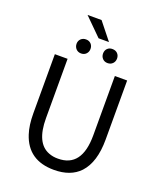

<svg xmlns="http://www.w3.org/2000/svg" viewBox="-171 -1057 986 1176"><g transform="rotate(20 322.5 -469.0)"><path d="M478 -269V-655.8H558.1V-271Q558.1 -123 490.7 -50.3Q431.6 12.2 323.2 12.2Q153.8 12.2 105 -138.2Q86.9 -192.4 86.9 -271V-655.8H169.9V-269Q169.9 -106.4 263.2 -71.3Q291 -60.5 323.2 -61Q478 -61 478 -269ZM189.9 -761.2Q189.9 -781.2 203.1 -793.9Q216.8 -806.6 236.3 -806.2Q255.9 -806.2 268.6 -793.5Q281.2 -780.3 281.2 -760.7Q281.2 -741.2 268.6 -728Q255.9 -714.8 235.8 -714.8Q215.8 -714.8 203.1 -728Q190.4 -741.2 189.9 -761.2ZM408.2 -714.8Q388.2 -714.8 375.5 -728Q362.8 -741.2 362.8 -761.2Q362.8 -781.2 375.5 -793.9Q388.2 -806.6 408.2 -806.2Q428.7 -806.2 441.4 -793.5Q454.1 -780.3 454.1 -760.7Q454.1 -741.2 441.4 -728Q428.7 -714.8 408.2 -714.8ZM373 -838.9H305.2L192.9 -950.2H284.2Z"/></g></svg>

Font: SourceSansPro-Regular
Style: Regular
Weight: 400
Designer: Paul D. Hunt
Foundry: Adobe Systems Incorporated
Version: Version 1.050;PS Version 1.000;hotconv 1.0.70;makeotf.lib2.5